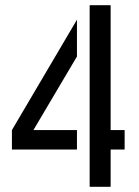

<svg xmlns="http://www.w3.org/2000/svg" viewBox="-20 -721 537 741"><path d="M326 0V-701H407V-219H461V-144H407V0ZM26 -144V-219L277 -645V-503L109 -219H277V-144Z"/></svg>

Font: Stick No Bills ExtraLight
Style: Regular
Weight: 400
Version: Version 2.000